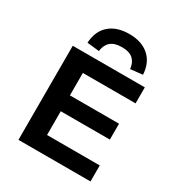

<svg xmlns="http://www.w3.org/2000/svg" viewBox="-217 -1100 1163 1246"><g transform="rotate(30 364.0 -477.5)"><path d="M107 0V-705H647V-585H252V-417H620V-298H252V-120H647V0ZM271 -760 180 -770Q185 -859 240 -907Q295 -955 388 -955Q481 -955 536 -906.5Q591 -858 596 -770L505 -760Q501 -805 473.5 -831Q446 -857 389 -857Q333 -857 304.5 -831.5Q276 -806 271 -760Z"/></g></svg>

Font: Nunito Sans 7pt SemiExpanded
Style: Bold
Weight: 700
Width: 6
Designer: Vernon Adams
Foundry: Vernon Adams
Version: Version 3.101;gftools[0.9.27]